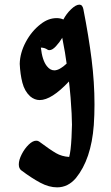

<svg xmlns="http://www.w3.org/2000/svg" viewBox="-20 -814 477 827"><path d="M387 -364Q387 -319 384 -275Q373 -128 307 -47Q273 -7 226 -7Q191 -7 153.5 -27Q116 -47 72 -80Q61 -88 61 -106Q61 -125 73.5 -149.5Q86 -174 103.5 -191Q121 -208 136 -208Q144 -208 149 -204Q196 -169 221 -154.5Q246 -140 278 -138Q285 -163 288 -221Q290 -259 290 -277Q290 -316 284 -394Q280 -440 277 -463Q202 -383 151 -383Q129 -383 110 -399Q86 -421 76.5 -457.5Q67 -494 65 -539Q66 -586 91 -633Q116 -680 155 -710Q188 -736 224 -736Q240 -736 253 -730Q266 -755 286.5 -774.5Q307 -794 322 -794Q335 -794 339 -775Q362 -658 374.5 -558.5Q387 -459 387 -364ZM155 -634Q158 -638 156 -642Q156 -641 156 -638.5Q156 -636 155 -634ZM214 -511Q236 -511 267 -540Q262 -581 248 -652Q248 -650 246 -648Q238 -634 222 -616Q206 -598 193 -598Q187 -598 185 -600Q172 -609 156 -609Q162 -554 182 -529Q196 -511 214 -511Z"/></svg>

Font: Sedgwick Ave Display
Style: Regular
Weight: 400
Designer: Kevin Burke, Pedro Vergani
Foundry: Google, Inc.
Version: Version 1.000